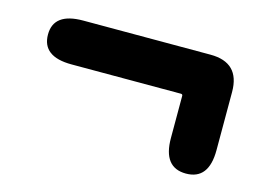

<svg xmlns="http://www.w3.org/2000/svg" viewBox="-57 -538 724 529"><g transform="rotate(15 304.5 -273.0)"><path d="M505 -106Q440 -106 440 -190V-310Q440 -315 435 -315H123Q39 -315 39 -378Q39 -440 123 -440H486Q570 -440 570 -356V-190Q570 -106 505 -106Z"/></g></svg>

Font: Resource Han Rounded KR Heavy
Style: Regular
Weight: 900
Designer: Cyano Hao (round all glyphs); Ryoko NISHIZUKA 西塚涼子 (kana, bopomofo & ideographs); Paul D. Hunt (Latin, Greek & Cyrillic)
Foundry: Cyano Hao
Version: 0.990